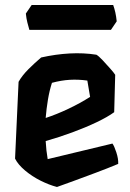

<svg xmlns="http://www.w3.org/2000/svg" viewBox="-20 -729 519 765"><path d="M422 -610H97Q93 -624 89 -639.5Q85 -655 83 -675L106 -709H431Q436 -695 439.5 -679.5Q443 -664 445 -644ZM428 -157Q435 -148 443.5 -122Q452 -96 451 -76Q408 -58 361 -40.5Q314 -23 273.5 -8Q233 7 207 16Q176 8 142 -9Q108 -26 80 -49.5Q52 -73 40 -97L54 -403Q68 -428 93.5 -453.5Q119 -479 144 -500Q202 -513 257.5 -516Q313 -519 364 -511Q373 -506 388.5 -489.5Q404 -473 419 -456Q434 -439 439 -431L435 -282Q409 -263 365 -242Q321 -221 268 -201.5Q215 -182 162 -167Q163 -148 165 -130Q167 -112 170 -95ZM328 -408Q292 -413 258 -411Q224 -409 187 -399Q177 -368 171 -332Q165 -296 162 -259Q205 -273 252.5 -295.5Q300 -318 339 -343Z"/></svg>

Font: Langar
Style: Regular
Weight: 400
Designer: Alessia Mazzarella
Foundry: Typeland
Version: Version 1.001; ttfautohint (v1.8.3)